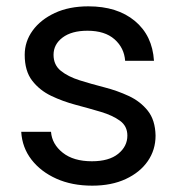

<svg xmlns="http://www.w3.org/2000/svg" viewBox="-20 -577 562 606"><path d="M271 9Q207 9 158 -13Q109 -35 79.5 -73Q50 -111 47 -161H141Q144 -122 178 -95Q212 -68 270 -68Q324 -68 353 -91.5Q382 -115 382 -149Q382 -179 358.5 -196Q335 -213 298 -224Q261 -235 219.5 -246Q178 -257 141.5 -274.5Q105 -292 81.5 -322.5Q58 -353 58 -404Q58 -446 83 -480.5Q108 -515 153 -536Q198 -557 259 -557Q350 -557 405.5 -511Q461 -465 466 -385H375Q372 -426 341.5 -453Q311 -480 256 -480Q206 -480 177.5 -458.5Q149 -437 149 -404Q149 -372 172 -353.5Q195 -335 231.5 -323.5Q268 -312 309 -301.5Q350 -291 386.5 -274Q423 -257 446.5 -227.5Q470 -198 471 -149Q471 -104 446.5 -68.5Q422 -33 377 -12Q332 9 271 9Z"/></svg>

Font: Poppins
Style: Regular
Weight: 400
Designer: Ninad Kale (Devanagari), Jonny Pinhorn (Latin)
Version: Version 5.002